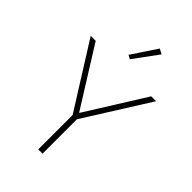

<svg xmlns="http://www.w3.org/2000/svg" viewBox="-271 -1038 1142 1142"><g transform="rotate(45 300.0 -467.5)"><path d="M282 0V-289L25 -698H67L299 -327H302L534 -698H575L318 -289V0ZM288 -764 264 -777 369 -935 401 -918Z"/></g></svg>

Font: IBM Plex Mono ExtLt
Style: Regular
Weight: 200
Monospace: yes
Designer: Mike Abbink, Paul van der Laan, Pieter van Rosmalen
Foundry: Bold Monday
Version: Version 2.3